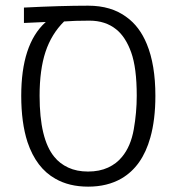

<svg xmlns="http://www.w3.org/2000/svg" viewBox="-20 -660 634 689"><path d="M296.4 9.8Q228 9.8 178.7 -18.6Q109.9 -57.1 78.6 -150.4Q56.2 -219.7 56.2 -316.4Q56.2 -500.5 142.6 -579.6L144.5 -581.1L65.9 -577.6V-632.8Q132.3 -636.2 189.9 -637.9Q247.6 -639.6 296.4 -639.6Q379.4 -639.6 434.1 -598.6Q481 -564.9 506.8 -502Q537.6 -427.7 537.6 -316.4Q537.6 -230.5 519.5 -166.5Q490.7 -63 416 -19.5Q365.2 9.8 296.4 9.8ZM295.9 -44.4Q336.9 -44.4 367.7 -58.6Q398.4 -72.8 418 -97.2Q449.2 -134.8 460 -195.6Q470.7 -256.3 470.7 -316.4Q470.7 -416.5 450.7 -472.2Q430.7 -527.8 397 -554.7Q358.4 -585.9 300.8 -585.9Q272 -585.9 251.5 -585.2Q231 -584.5 210 -583Q164.6 -538.1 143.3 -473.9Q122.1 -409.7 122.1 -316.4Q122.1 -161.1 174.8 -97.2Q194.3 -72.8 224.9 -58.6Q255.4 -44.4 295.9 -44.4Z"/></svg>

Font: Open Sans Light
Style: Regular
Weight: 300
Designer: Monotype Design Team
Foundry: Monotype Imaging Inc.
Version: Version 3.000; ttfautohint (v1.8.4)